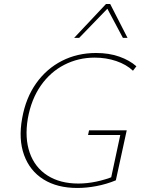

<svg xmlns="http://www.w3.org/2000/svg" viewBox="-20 -927 708 953"><path d="M364 6Q264 6 196 -36.5Q128 -79 99.5 -157.5Q71 -236 90 -340Q108 -441 159.5 -513.5Q211 -586 287.5 -625Q364 -664 457 -664Q521 -664 572 -646Q623 -628 657 -598L640 -576Q607 -607 557 -624Q507 -641 450 -641Q369 -641 299.5 -605.5Q230 -570 182.5 -502Q135 -434 118 -338Q102 -242 127.5 -169Q153 -96 215.5 -56Q278 -16 369 -16Q412 -16 457.5 -25.5Q503 -35 545 -52L529 -33L577 -257H417L422 -280H609L555 -32Q509 -13 459.5 -3.5Q410 6 364 6ZM348 -739 506 -907H527L520 -891L373 -739ZM590 -739 509 -891 506 -907H527L613 -739Z"/></svg>

Font: Ysabeau Infant Thin
Style: Italic
Weight: 250
Italic angle: -12°
Designer: Christian Thalmann (Catharsis Fonts)
Version: Version 2.001;gftools[0.9.30]; featfreeze: ss01,ss02,lnum